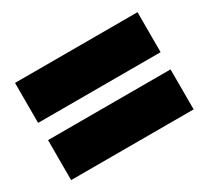

<svg xmlns="http://www.w3.org/2000/svg" viewBox="-87 -690 714 657"><g transform="rotate(-30 270.0 -361.0)"><path d="M28 -395H512V-553H28ZM28 -169H512V-327H28Z"/></g></svg>

Font: Aspekta 900
Style: Regular
Weight: 900
Designer: Ivo Dolenc
Version: Version 2.000